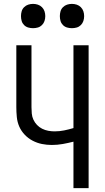

<svg xmlns="http://www.w3.org/2000/svg" viewBox="-20 -968 540 988"><path d="M358 0V-239Q331 -232 303 -227Q275 -222 247 -222Q221 -222 196 -227Q171 -232 148 -244Q125 -256 107 -275Q89 -294 79 -317Q69 -340 66.5 -366Q64 -392 64 -417V-735H142V-417Q142 -401 143.5 -384Q145 -367 152 -352Q159 -337 170.5 -325Q182 -313 197 -305.5Q212 -298 228.5 -295Q245 -292 261 -292Q286 -292 310.5 -297Q335 -302 358 -309V-735H436V0ZM350 -823Q337 -823 325 -826.5Q313 -830 304 -839Q295 -848 291.5 -860Q288 -872 288 -885Q288 -898 291.5 -910Q295 -922 304 -931Q313 -940 325 -944Q337 -948 350 -948Q363 -948 375 -944Q387 -940 396 -931Q405 -922 409 -910Q413 -898 413 -885Q413 -872 409 -860Q405 -848 396 -839Q387 -830 375 -826.5Q363 -823 350 -823ZM150 -823Q137 -823 125 -826.5Q113 -830 104 -839Q95 -848 91.5 -860Q88 -872 88 -885Q88 -898 91.5 -910Q95 -922 104 -931Q113 -940 125 -944Q137 -948 150 -948Q163 -948 175 -944Q187 -940 196 -931Q205 -922 209 -910Q213 -898 213 -885Q213 -872 209 -860Q205 -848 196 -839Q187 -830 175 -826.5Q163 -823 150 -823Z"/></svg>

Font: Zed Sans
Style: Regular
Weight: 400
Designer: Belleve Invis
Foundry: Belleve Invis
Version: Version 1.0.0; ttfautohint (v1.8.4)